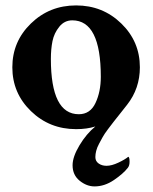

<svg xmlns="http://www.w3.org/2000/svg" viewBox="-20 -458 550 691"><path d="M483.4 -215.8Q483.4 -139.6 437.5 -81.1Q430.7 -72.3 413.6 -50.8Q396.5 -29.3 389.2 -20Q381.8 -10.7 368.7 6.8Q355.5 24.4 349.6 35.2Q343.8 45.9 336.4 59.6Q329.1 73.2 326.2 85Q323.2 96.7 323.2 107.4Q323.2 122.1 335 130.4Q346.7 138.7 363.3 138.7Q381.8 138.7 405.8 127.4Q429.7 116.2 441.4 106.4Q446.3 106.4 446.3 124Q446.3 137.7 440.4 145.5Q423.8 167 390.1 189.9Q356.4 212.9 320.3 212.9Q292 212.9 266.6 192.4Q241.2 171.9 241.2 136.7Q241.2 106.4 266.1 64.9Q291 23.4 323.2 -2.9Q293 6.8 253.9 6.8Q158.2 6.8 91.3 -58.1Q24.4 -123 24.4 -215.8Q24.4 -308.6 91.3 -373.5Q158.2 -438.5 253.9 -438.5Q349.6 -438.5 416.5 -373.5Q483.4 -308.6 483.4 -215.8ZM240.2 -384.8Q211.9 -384.8 193.4 -361.8Q174.8 -338.9 168.9 -310.1Q163.1 -281.2 163.1 -246.1Q163.1 -46.9 263.7 -46.9Q304.7 -46.9 323.7 -87.4Q342.8 -127.9 342.8 -181.6Q342.8 -384.8 240.2 -384.8Z"/></svg>

Font: Crimson
Style: Bold
Weight: 700
Version: Version 0.8 ; ttfautohint (v1.00) -l 8 -r 50 -G 200 -x 14 -D